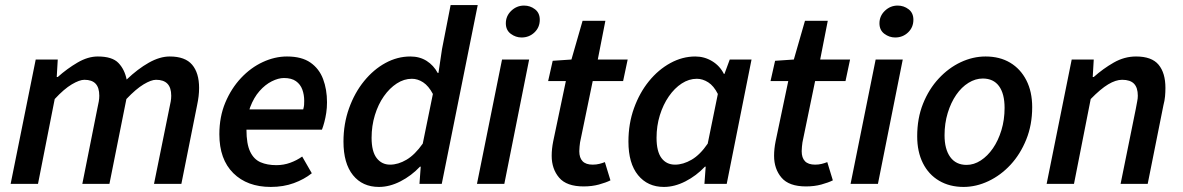

<svg xmlns="http://www.w3.org/2000/svg" viewBox="-20 -726 4669 758"><path d="M22 0 121 -491H208L204 -422H208Q245 -455 286 -479Q327 -503 366 -503Q423 -503 447.5 -477.5Q472 -452 480 -412Q524 -454 567.5 -478.5Q611 -503 650 -503Q711 -503 738.5 -470.5Q766 -438 766 -379Q766 -362 764 -345.5Q762 -329 758 -310L696 0H588L648 -296Q652 -314 654 -325.5Q656 -337 656 -348Q656 -380 641 -395.5Q626 -411 596 -411Q577 -411 547 -393Q517 -375 479 -335L412 0H305L364 -296Q368 -314 370 -325.5Q372 -337 372 -348Q372 -380 357.5 -395.5Q343 -411 313 -411Q294 -411 263.5 -393Q233 -375 196 -335L130 0Z M1049 12Q956 12 901 -42.5Q846 -97 846 -196Q846 -265 869.5 -321Q893 -377 931.5 -418Q970 -459 1017.5 -481Q1065 -503 1113 -503Q1171 -503 1205.5 -479Q1240 -455 1255.5 -414Q1271 -373 1271 -322Q1271 -300 1268 -280.5Q1265 -261 1260.5 -244Q1256 -227 1251 -214H924L933 -294H1177Q1180 -305 1180.5 -311.5Q1181 -318 1181 -328Q1181 -352 1173.5 -372.5Q1166 -393 1148.5 -405.5Q1131 -418 1101 -418Q1079 -418 1053 -405Q1027 -392 1004.5 -366.5Q982 -341 967.5 -302.5Q953 -264 953 -214Q953 -158 967.5 -127.5Q982 -97 1008.5 -85.5Q1035 -74 1071 -74Q1100 -74 1126 -83.5Q1152 -93 1173 -108L1211 -42Q1181 -18 1140 -3Q1099 12 1049 12Z M1476 12Q1411 12 1373.5 -34.5Q1336 -81 1336 -167Q1336 -237 1358 -298.5Q1380 -360 1417.5 -406Q1455 -452 1502 -477.5Q1549 -503 1600 -503Q1637 -503 1664.5 -485.5Q1692 -468 1708 -438H1711L1725 -532L1759 -706H1866L1724 0H1636L1641 -68H1638Q1604 -32 1561 -10Q1518 12 1476 12ZM1520 -76Q1552 -76 1585 -95.5Q1618 -115 1649 -159L1689 -355Q1672 -387 1650.5 -401Q1629 -415 1606 -415Q1575 -415 1546.5 -396.5Q1518 -378 1495.5 -346Q1473 -314 1460 -271.5Q1447 -229 1447 -182Q1447 -128 1467 -102Q1487 -76 1520 -76Z M1863 0 1962 -491H2069L1971 0ZM2039 -578Q2016 -578 1996.5 -592.5Q1977 -607 1977 -634Q1977 -663 1998.5 -683.5Q2020 -704 2049 -704Q2073 -704 2092 -689.5Q2111 -675 2111 -648Q2111 -618 2090 -598Q2069 -578 2039 -578Z M2284 10Q2217 10 2187.5 -24.5Q2158 -59 2158 -111Q2158 -125 2159.5 -139Q2161 -153 2164 -168L2214 -406H2144L2162 -486L2236 -491L2280 -644H2370L2340 -491H2458L2440 -406H2320L2270 -164Q2269 -155 2268 -147Q2267 -139 2267 -129Q2267 -103 2280 -89.5Q2293 -76 2320 -76Q2334 -76 2346 -79Q2358 -82 2368 -86L2390 -14Q2372 -5 2344.5 2.5Q2317 10 2284 10Z M2601 12Q2537 12 2499 -34.5Q2461 -81 2461 -167Q2461 -238 2483 -299Q2505 -360 2542 -405.5Q2579 -451 2626.5 -477Q2674 -503 2725 -503Q2761 -503 2791.5 -484.5Q2822 -466 2838 -434H2840L2861 -491H2947L2849 0H2761L2766 -68H2763Q2729 -32 2686 -10Q2643 12 2601 12ZM2645 -76Q2677 -76 2710.5 -95.5Q2744 -115 2774 -159L2814 -355Q2798 -387 2776 -401Q2754 -415 2731 -415Q2700 -415 2671.5 -396.5Q2643 -378 2620.5 -345.5Q2598 -313 2585 -271Q2572 -229 2572 -182Q2572 -128 2591.5 -102Q2611 -76 2645 -76Z M3162 10Q3095 10 3065.5 -24.5Q3036 -59 3036 -111Q3036 -125 3037.5 -139Q3039 -153 3042 -168L3092 -406H3022L3040 -486L3114 -491L3158 -644H3248L3218 -491H3336L3318 -406H3198L3148 -164Q3147 -155 3146 -147Q3145 -139 3145 -129Q3145 -103 3158 -89.5Q3171 -76 3198 -76Q3212 -76 3224 -79Q3236 -82 3246 -86L3268 -14Q3250 -5 3222.5 2.5Q3195 10 3162 10Z M3338 0 3437 -491H3544L3446 0ZM3514 -578Q3491 -578 3471.5 -592.5Q3452 -607 3452 -634Q3452 -663 3473.5 -683.5Q3495 -704 3524 -704Q3548 -704 3567 -689.5Q3586 -675 3586 -648Q3586 -618 3565 -598Q3544 -578 3514 -578Z M3784 12Q3729 12 3687.5 -12.5Q3646 -37 3623.5 -82Q3601 -127 3601 -188Q3601 -259 3624 -316.5Q3647 -374 3686 -416Q3725 -458 3773 -480.5Q3821 -503 3871 -503Q3927 -503 3968 -478.5Q4009 -454 4032 -409Q4055 -364 4055 -303Q4055 -233 4031.5 -175Q4008 -117 3969.5 -75.5Q3931 -34 3882.5 -11Q3834 12 3784 12ZM3796 -75Q3825 -75 3852 -92.5Q3879 -110 3900 -140.5Q3921 -171 3933.5 -212Q3946 -253 3946 -300Q3946 -356 3924 -386Q3902 -416 3860 -416Q3831 -416 3803.5 -399Q3776 -382 3755 -351.5Q3734 -321 3721.5 -280Q3709 -239 3709 -192Q3709 -137 3731.5 -106Q3754 -75 3796 -75Z M4112 0 4211 -491H4298L4294 -422H4298Q4335 -455 4377 -479Q4419 -503 4465 -503Q4527 -503 4554 -470.5Q4581 -438 4581 -379Q4581 -362 4579.5 -345.5Q4578 -329 4573 -310L4511 0H4404L4464 -296Q4467 -314 4469.5 -325.5Q4472 -337 4472 -348Q4472 -380 4457 -395.5Q4442 -411 4410 -411Q4385 -411 4355 -393Q4325 -375 4286 -335L4220 0Z"/></svg>

Font: Source Sans 3 ExtraLight SemiBold
Style: Italic
Weight: 600
Italic angle: -11°
Version: Version 3.052;hotconv 1.1.0;makeotfexe 2.6.0